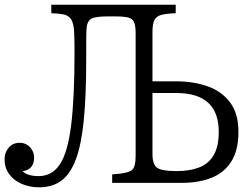

<svg xmlns="http://www.w3.org/2000/svg" viewBox="-21 -780 1041 819"><path d="M146 19Q105.5 19 72 4.6Q38.6 -9.8 18.6 -36.6Q-1.5 -63.5 -1.5 -100.6Q-1.5 -125 11.2 -143.6Q29.8 -170.9 62.5 -170.9Q97.2 -170.9 116.2 -139.6Q124.5 -125.5 124.5 -107.9Q124.5 -56.6 75.2 -49.8Q96.2 -28.8 144 -28.8Q201.2 -28.8 234.6 -79.3Q268.1 -129.9 282.5 -246.1Q296.9 -362.3 296.9 -559.1Q296.9 -610.8 295.2 -644.5Q293.5 -678.2 283.2 -696.3Q272.9 -714.4 247.1 -719.2Q230 -722.2 197.8 -723.6V-759.8H728.5V-723.6Q689.9 -722.2 668.5 -716.8Q647 -711.4 638.2 -695.3Q629.4 -679.2 629.4 -645V-433.1H730.5Q804.2 -433.1 864.5 -411.9Q924.8 -390.6 960.4 -343.3Q996.1 -295.9 996.1 -217.8Q996.1 -138.7 965.6 -90.8Q935.1 -43 880.9 -21.5Q826.7 0 754.9 0H457.5V-36.1Q528.8 -40.5 543.9 -56.6Q557.6 -70.3 557.6 -115.2V-636.7Q557.6 -668.9 551.3 -684.6Q544.9 -700.2 526.4 -705.1Q507.8 -710 471.7 -710H436Q398.9 -710 377.2 -703.9Q355.5 -697.8 349.6 -669.9Q347.2 -658.7 346.9 -621.3Q346.7 -584 346.7 -521.5Q346.7 -371.1 336.4 -267.3Q326.2 -163.6 302.7 -100.6Q279.3 -37.6 240.7 -9.3Q202.1 19 146 19ZM728.5 -50.3H734.9Q787.6 -50.3 827.6 -65.4Q867.7 -80.6 889.9 -117.2Q912.1 -153.8 912.1 -217.8Q912.1 -383.3 730.5 -383.3H629.4V-123Q629.4 -79.6 648.4 -64.9Q668.5 -50.3 728.5 -50.3Z"/></svg>

Font: BIZ UDPMincho
Style: Regular
Weight: 400
Designer: TypeBank Co., Ltd.
Foundry: Morisawa Inc.
Version: Version 1.06